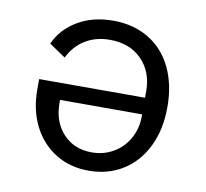

<svg xmlns="http://www.w3.org/2000/svg" viewBox="-65 -599 731 682"><g transform="rotate(10 300.0 -258.0)"><path d="M449 -278V-302Q449 -371 406 -415Q363 -459 291 -459Q240 -459 202 -435.5Q164 -412 143 -369L84 -409Q108 -463 162.5 -495.5Q217 -528 291 -528Q364 -528 419 -495Q474 -462 503.5 -401Q533 -340 533 -259Q533 -178 503 -116.5Q473 -55 419.5 -21.5Q366 12 296 12Q228 12 176 -20.5Q124 -53 95.5 -110Q67 -167 67 -240V-278ZM153 -207Q153 -139 192.5 -96.5Q232 -54 296 -54Q339 -54 374 -74.5Q409 -95 429 -131Q449 -167 449 -211V-218H153Z"/></g></svg>

Font: iA Writer Quattro V
Style: Regular
Weight: 400
Designer: Mike Abbink, Paul van der Laan, Pieter van Rosmalen, Oliver Reichenstein
Foundry: Information Architects Inc.
Version: Version 2.000